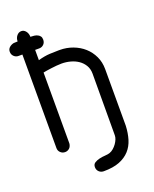

<svg xmlns="http://www.w3.org/2000/svg" viewBox="-164 -822 872 1089"><g transform="rotate(-20 271.5 -277.5)"><path d="M38 -604Q23 -604 11.5 -615Q0 -626 0 -643Q0 -659 11.5 -669Q23 -679 38 -682L62 -683Q62 -703 73.5 -717Q85 -731 101 -731Q117 -731 128 -717Q139 -703 139 -683Q150 -683 161.5 -681.5Q173 -680 182 -675.5Q191 -671 196.5 -663.5Q202 -656 202 -643Q202 -626 191 -615Q180 -604 164 -604H139V-542Q178 -553 209.5 -554.5Q241 -556 262 -556H270Q311 -556 348.5 -542Q386 -528 414 -503Q442 -478 458.5 -443Q475 -408 475 -366V-24Q473 20 462 56.5Q451 93 427 119.5Q403 146 365 161Q327 176 270 176Q253 176 241.5 165Q230 154 230 137Q230 120 242.5 112Q255 104 272 100Q289 96 307 95Q325 94 336 90Q348 86 359.5 76Q371 66 379.5 54Q388 42 393 29.5Q398 17 398 6L399 -366Q399 -395 386 -416.5Q373 -438 352.5 -452Q332 -466 306 -473Q280 -480 253 -480Q238 -480 222 -478.5Q206 -477 190.5 -475Q175 -473 162 -471Q149 -469 140 -467V-40Q140 -35 137.5 -27.5Q135 -20 131 -15L126 -10Q115 -1 101 -1Q85 -1 73.5 -12Q62 -23 62 -39V-604Z"/></g></svg>

Font: VDS Compensated
Style: Light
Weight: 300
Designer: artmaker
Foundry: artmaker
Version: Version 1.000 2012 initial release